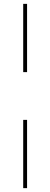

<svg xmlns="http://www.w3.org/2000/svg" viewBox="-20 -844 260 993"><path d="M100 -824V-471H120V-824ZM100 -224V129H120V-224Z"/></svg>

Font: Argentum Sans Thin
Style: Regular
Weight: 250
Designer: Julieta Ulanovsky
Foundry: Julieta Ulanovsky
Version: Version 5.001;February 15, 2019;FontCreator 11.5.0.2425 64-b